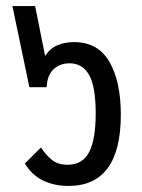

<svg xmlns="http://www.w3.org/2000/svg" viewBox="-20 -604 470 634"><path d="M206 10Q161 10 124 -7Q87 -24 62 -64L115 -117Q132 -92 151.5 -76Q171 -60 203 -60Q253 -60 274.5 -102Q296 -144 296 -229Q296 -319 274 -357Q252 -395 210 -395Q178 -395 157 -375.5Q136 -356 134 -316H77L21 -584H96L129 -419Q145 -444 169.5 -454.5Q194 -465 224 -465Q304 -465 341.5 -399.5Q379 -334 379 -226Q379 10 206 10Z"/></svg>

Font: Noto Sans Thai Cond
Style: Regular
Weight: 400
Width: 3
Designer: Monotype Design Team
Foundry: Monotype Imaging Inc.
Version: Version 2.002; ttfautohint (v1.8.4.7-5d5b)